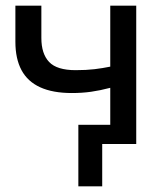

<svg xmlns="http://www.w3.org/2000/svg" viewBox="-20 -510 582 680"><path d="M257.5 150V-68H431.5V0H342V150ZM370.5 0V-199Q334.5 -189.5 302.5 -185Q270.5 -180.5 234.5 -180.5Q167 -180.5 122.5 -200.8Q78 -221 56.2 -261.5Q34.5 -302 34.5 -362V-490H126.5V-375.5Q126.5 -319.5 154 -290.5Q181.5 -261.5 248 -261.5Q286 -261.5 315 -265Q344 -268.5 370.5 -274V-490H462.5V0Z"/></svg>

Font: Geologica Cursive Light
Style: Regular
Weight: 300
Designer: Sindre Bremnes, Frode Helland
Foundry: Monokrom Skriftforlag AS
Version: Version 1.010;gftools[0.9.28]